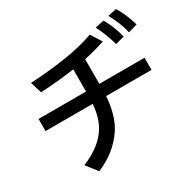

<svg xmlns="http://www.w3.org/2000/svg" viewBox="-197 -1092 1393 1373"><g transform="rotate(-30 500.0 -405.5)"><path d="M445.3 -474.1V-657.2Q309.6 -637.2 164.1 -630.4L135.3 -724.1Q480 -742.7 671.4 -813L728 -724.1Q647.9 -697.3 555.2 -677.2V-474.1H928.2V-374H553.2Q543 -216.3 477.5 -119.6Q394.5 3.4 242.2 66.9L171.4 -23.9Q331.1 -89.4 393.1 -198.2Q434.1 -268.6 442.4 -374H53.2V-474.1ZM801.3 -660.2Q773.4 -759.8 733.4 -835L807.1 -851.1Q851.1 -774.4 875 -680.2ZM923.3 -687Q905.3 -768.1 854 -862.8L925.3 -877.9Q969.7 -807.6 998 -709Z"/></g></svg>

Font: BIZ UDGothic
Style: Bold
Weight: 700
Monospace: yes
Designer: TypeBank Co., Ltd.
Foundry: Morisawa Inc.
Version: Version 1.05